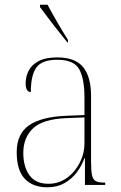

<svg xmlns="http://www.w3.org/2000/svg" viewBox="-20 -786 514 816"><path d="M182 10Q119 10 85 -26.5Q51 -63 51 -139Q51 -217 103.5 -253.5Q156 -290 264 -294L339 -297V-371Q339 -452 316.5 -492Q294 -532 223 -532Q158 -532 134.5 -499Q111 -466 111 -395Q89 -395 89 -432Q89 -460 101.5 -485Q114 -510 143.5 -526Q173 -542 224 -542Q300 -542 333.5 -500.5Q367 -459 367 -379V-97Q367 -60 371 -41.5Q375 -23 386.5 -16.5Q398 -10 422 -10H427V0H341V-114H339Q328 -83 307 -54.5Q286 -26 254.5 -8Q223 10 182 10ZM186 -5Q230 -5 264.5 -30Q299 -55 319 -94.5Q339 -134 339 -178V-287L263 -284Q162 -280 120.5 -240.5Q79 -201 79 -136Q79 -78 105 -41.5Q131 -5 186 -5ZM266 -606Q248 -629 225.5 -657Q203 -685 183 -712Q163 -739 150 -756V-766H182Q200 -732 223.5 -691.5Q247 -651 269 -616V-606Z"/></svg>

Font: Noto Serif Display SemiCondensed Thin
Style: Regular
Weight: 100
Width: 4
Designer: Monotype Design Team
Foundry: Monotype Imaging Inc.
Version: Version 2.009